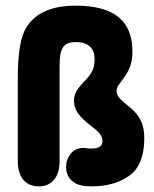

<svg xmlns="http://www.w3.org/2000/svg" viewBox="-20 -649 546 680"><path d="M305 -201Q320 -190 328 -181.5Q336 -173 339.5 -165.5Q343 -158 343 -149Q343 -123 304 -123Q300 -123 296 -123Q292 -123 287 -124Q281 -125 279 -125Q277 -125 275 -125Q247 -125 230.5 -104.5Q214 -84 214 -58Q214 -19 247 0Q266 11 304 11Q387 11 439 -27.5Q491 -66 491 -159Q491 -183 486 -202Q481 -221 469.5 -237.5Q458 -254 440 -269Q420 -285 410 -294.5Q400 -304 396.5 -311.5Q393 -319 393 -327Q393 -338 399.5 -347Q406 -356 412 -364Q425 -381 433 -396Q441 -411 445 -428Q449 -445 449 -467Q449 -549 399 -589Q349 -629 248 -629Q122 -629 74 -553Q58 -528 50.5 -483Q43 -438 43 -372V-79Q43 -36 62.5 -12.5Q82 11 117 11Q152 11 171.5 -12.5Q191 -36 191 -79V-419Q191 -466 205 -484Q218 -500 249 -500Q281 -500 298 -484.5Q315 -469 315 -440Q315 -415 307 -398Q299 -381 276 -358Q257 -338 249.5 -323.5Q242 -309 242 -292Q242 -268 256 -248Q270 -228 305 -201Z"/></svg>

Font: Beiruti Black
Style: Regular
Weight: 900
Designer: Arlette Boutros
Foundry: Boutros
Version: Version 1.41